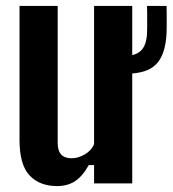

<svg xmlns="http://www.w3.org/2000/svg" viewBox="-20 -620 584 649"><path d="M173 9Q114 9 80 -27Q46 -63 46 -147V-600H175V-136Q175 -85 222 -85Q244 -85 266.5 -98Q289 -111 298 -133V-600H427V0H298V-62H280Q259 -24 233.5 -7.5Q208 9 173 9ZM408 -371Q398 -371 388 -371Q378 -371 370 -373V-432Q380 -432 389 -431.5Q398 -431 408 -431Q442 -433 458.5 -451Q475 -469 477 -507Q477 -516 477.5 -534.5Q478 -553 477.5 -571.5Q477 -590 477 -600H543Q543 -591 543.5 -572Q544 -553 543.5 -534.5Q543 -516 543 -507Q539 -434 507.5 -402.5Q476 -371 408 -371Z"/></svg>

Font: Big Shoulders Display ExtraBold
Style: Regular
Weight: 800
Designer: Patric King
Foundry: XO Type Co
Version: Version 1.000; ttfautohint (v1.8.2)